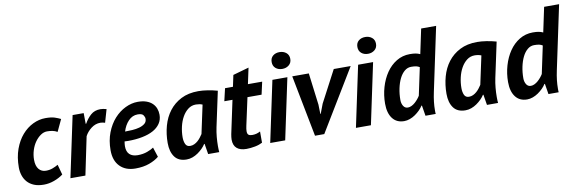

<svg xmlns="http://www.w3.org/2000/svg" viewBox="-51 -1125 4670 1553"><g transform="rotate(-10 2283.5 -348.5)"><path d="M393 -387Q374 -398 353.5 -402Q333 -406 309 -406Q282 -406 256.5 -388.5Q231 -371 210.5 -342.5Q190 -314 178 -276Q166 -238 166 -198Q166 -147 188 -120.5Q210 -94 246 -94Q276 -94 301.5 -103.5Q327 -113 347 -125L370 -41Q338 -17 295.5 -1.5Q253 14 211 14Q163 14 129.5 0Q96 -14 75 -38Q54 -62 44 -93Q34 -124 34 -158Q34 -242 58 -308Q82 -374 121.5 -419.5Q161 -465 211.5 -489.5Q262 -514 315 -514Q362 -514 389.5 -505Q417 -496 439 -485Z M627 -500 628 -412H632Q654 -452 685.5 -480Q717 -508 765 -508Q786 -508 815 -500L784 -393Q774 -396 765 -398Q756 -400 746 -400Q705 -400 670.5 -373.5Q636 -347 618 -312L553 0H430L536 -500Z M1157 -48Q1126 -22 1077 -4Q1028 14 963 14Q882 14 835.5 -33.5Q789 -81 789 -166Q789 -246 814 -310.5Q839 -375 879.5 -420Q920 -465 971 -489.5Q1022 -514 1073 -514Q1114 -514 1143.5 -503.5Q1173 -493 1192 -474.5Q1211 -456 1220 -432Q1229 -408 1229 -381Q1229 -340 1208 -309Q1187 -278 1149.5 -257.5Q1112 -237 1059 -226.5Q1006 -216 943 -216Q935 -216 928 -216.5Q921 -217 913 -217Q911 -205 910 -195.5Q909 -186 909 -178Q909 -133 932.5 -111Q956 -89 999 -89Q1043 -89 1078 -102Q1113 -115 1131 -128ZM931 -295Q959 -295 990.5 -297Q1022 -299 1049 -306.5Q1076 -314 1094 -328.5Q1112 -343 1112 -368Q1112 -383 1101 -398.5Q1090 -414 1055 -414Q1011 -414 978.5 -380Q946 -346 931 -295Z M1665 -200Q1657 -162 1653.5 -123Q1650 -84 1650 -49Q1650 -35 1650.5 -22.5Q1651 -10 1652 1H1561L1547 -85H1543Q1532 -67 1514.5 -49.5Q1497 -32 1476 -17.5Q1455 -3 1431.5 5.5Q1408 14 1383 14Q1317 14 1285.5 -29Q1254 -72 1254 -144Q1254 -217 1272.5 -284Q1291 -351 1330 -402Q1369 -453 1428.5 -483.5Q1488 -514 1570 -514Q1605 -514 1646.5 -507.5Q1688 -501 1727 -490ZM1430 -89Q1448 -89 1464 -96.5Q1480 -104 1493.5 -116Q1507 -128 1517.5 -142Q1528 -156 1536 -168L1586 -401Q1575 -406 1560.5 -408.5Q1546 -411 1532 -411Q1496 -411 1468 -389.5Q1440 -368 1420.5 -333.5Q1401 -299 1391 -255.5Q1381 -212 1381 -168Q1381 -136 1391.5 -112.5Q1402 -89 1430 -89Z M1788 -500H1853L1873 -594L2004 -631L1976 -500H2093L2070 -397H1954L1905 -171Q1899 -144 1899 -127Q1899 -105 1909 -97Q1919 -89 1939 -89Q1958 -89 1973.5 -93Q1989 -97 2006 -106V-14Q1995 -8 1979.5 -2.5Q1964 3 1946 6.5Q1928 10 1909 12Q1890 14 1874 14Q1823 14 1795.5 -9.5Q1768 -33 1768 -81Q1768 -91 1769.5 -102Q1771 -113 1773 -125L1831 -397H1764Z M2177 -500H2300L2194 0H2071ZM2196 -642Q2196 -675 2217.5 -693Q2239 -711 2272 -711Q2304 -711 2326.5 -693Q2349 -675 2349 -642Q2349 -610 2326.5 -591.5Q2304 -573 2272 -573Q2239 -573 2217.5 -591.5Q2196 -610 2196 -642Z M2509 -238 2511 -161H2514L2544 -240L2681 -500H2820L2514 5H2438L2340 -500H2476Z M2881 -500H3004L2898 0H2775ZM2900 -642Q2900 -675 2921.5 -693Q2943 -711 2976 -711Q3008 -711 3030.5 -693Q3053 -675 3053 -642Q3053 -610 3030.5 -591.5Q3008 -573 2976 -573Q2943 -573 2921.5 -591.5Q2900 -610 2900 -642Z M3446 -176Q3437 -134 3433 -98Q3429 -62 3429 -30Q3429 -22 3429 -14.5Q3429 -7 3430 1H3346L3332 -85H3328Q3317 -67 3299.5 -49.5Q3282 -32 3261 -17.5Q3240 -3 3216.5 5.5Q3193 14 3170 14Q3108 14 3074.5 -30Q3041 -74 3041 -151Q3041 -221 3060 -286Q3079 -351 3113.5 -401.5Q3148 -452 3197.5 -482Q3247 -512 3307 -512Q3336 -512 3355 -508.5Q3374 -505 3391 -497L3434 -700H3557ZM3369 -394Q3357 -402 3341.5 -405.5Q3326 -409 3300 -409Q3270 -409 3245.5 -388.5Q3221 -368 3204 -333.5Q3187 -299 3177.5 -254Q3168 -209 3168 -160Q3168 -131 3181 -110Q3194 -89 3218 -89Q3233 -89 3248.5 -96.5Q3264 -104 3277.5 -116Q3291 -128 3302.5 -142Q3314 -156 3321 -168Z M3955 -200Q3947 -162 3943.5 -123Q3940 -84 3940 -49Q3940 -35 3940.5 -22.5Q3941 -10 3942 1H3851L3837 -85H3833Q3822 -67 3804.5 -49.5Q3787 -32 3766 -17.5Q3745 -3 3721.5 5.5Q3698 14 3673 14Q3607 14 3575.5 -29Q3544 -72 3544 -144Q3544 -217 3562.5 -284Q3581 -351 3620 -402Q3659 -453 3718.5 -483.5Q3778 -514 3860 -514Q3895 -514 3936.5 -507.5Q3978 -501 4017 -490ZM3720 -89Q3738 -89 3754 -96.5Q3770 -104 3783.5 -116Q3797 -128 3807.5 -142Q3818 -156 3826 -168L3876 -401Q3865 -406 3850.5 -408.5Q3836 -411 3822 -411Q3786 -411 3758 -389.5Q3730 -368 3710.5 -333.5Q3691 -299 3681 -255.5Q3671 -212 3671 -168Q3671 -136 3681.5 -112.5Q3692 -89 3720 -89Z M4456 -176Q4447 -134 4443 -98Q4439 -62 4439 -30Q4439 -22 4439 -14.5Q4439 -7 4440 1H4356L4342 -85H4338Q4327 -67 4309.5 -49.5Q4292 -32 4271 -17.5Q4250 -3 4226.5 5.5Q4203 14 4180 14Q4118 14 4084.5 -30Q4051 -74 4051 -151Q4051 -221 4070 -286Q4089 -351 4123.5 -401.5Q4158 -452 4207.5 -482Q4257 -512 4317 -512Q4346 -512 4365 -508.5Q4384 -505 4401 -497L4444 -700H4567ZM4379 -394Q4367 -402 4351.5 -405.5Q4336 -409 4310 -409Q4280 -409 4255.5 -388.5Q4231 -368 4214 -333.5Q4197 -299 4187.5 -254Q4178 -209 4178 -160Q4178 -131 4191 -110Q4204 -89 4228 -89Q4243 -89 4258.5 -96.5Q4274 -104 4287.5 -116Q4301 -128 4312.5 -142Q4324 -156 4331 -168Z"/></g></svg>

Font: PT Sans
Style: Bold Italic
Weight: 700
Italic angle: -12°
Designer: A.Korolkova, O.Umpeleva, V.Yefimov
Foundry: ParaType Ltd
Version: Version 2.003W OFL